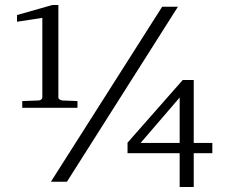

<svg xmlns="http://www.w3.org/2000/svg" viewBox="-20 -725 915 766"><path d="M696.8 -335.9 541 -154.8H696.8ZM68.8 -294.9V-321.8L134.8 -324.2Q141.1 -325.2 145 -328.4Q148.9 -331.5 148.9 -336.9V-653.8L47.9 -638.2V-665L189 -705.1H212.9V-336.9Q212.9 -331.5 217.5 -328.4Q222.2 -325.2 228 -324.2L289.1 -321.8V-294.9ZM247.1 0H183.1L627 -698.2H689.9ZM752.9 -113.8V21H696.8V-113.8H488.8V-155.8L709 -405.8H752.9V-154.8H827.1V-113.8Z"/></svg>

Font: BabelStone Ogham Pictish
Style: Italic
Weight: 400
Italic angle: -30°
Designer: Andrew West
Foundry: BabelStone
Version: Version 1.02 March 14, 2022